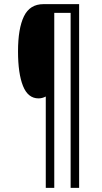

<svg xmlns="http://www.w3.org/2000/svg" viewBox="-20 -780 492 927"><path d="M362 127H321V-718H242V127H201V-314Q184 -305 166 -305Q115 -305 91 -365Q67 -425 67 -532Q67 -642 95.5 -701Q124 -760 190 -760H362Z"/></svg>

Font: Noto Sans Sinhala UI ExtraCondensed Light
Style: Regular
Weight: 300
Width: 2
Designer: Jelle Bosma - Monotype Design Team
Foundry: Monotype Imaging Inc.
Version: Version 2.006; ttfautohint (v1.8.4.7-5d5b)